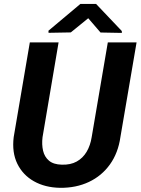

<svg xmlns="http://www.w3.org/2000/svg" viewBox="-20 -921 697 952"><path d="M514.6 -710.9H657.2L577.1 -241.7Q565.9 -162.6 525.1 -105.7Q484.4 -48.8 420.7 -18.8Q356.9 11.2 277.3 10.3Q203.1 8.8 148.2 -22.2Q93.3 -53.2 65.9 -109.1Q38.6 -165 47.9 -241.2L127.9 -710.9H270.5L190.9 -240.7Q186.5 -204.1 193.6 -173.6Q200.7 -143.1 222.9 -124.3Q245.1 -105.5 286.1 -104.5Q329.6 -103 360.4 -120.1Q391.1 -137.2 409.7 -168.7Q428.2 -200.2 434.6 -241.2ZM456.5 -901.4 584 -767.1V-757.8L478.5 -759.8L417.5 -830.6L331.1 -760.3L220.7 -758.3L220.2 -768.6L378.4 -901.4Z"/></svg>

Font: Roboto
Style: Bold Italic
Weight: 700
Italic angle: -12°
Designer: Christian Robertson
Foundry: Google
Version: Version 3.0